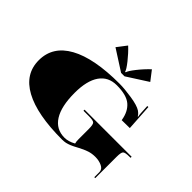

<svg xmlns="http://www.w3.org/2000/svg" viewBox="-148 -867 1109 1109"><g transform="rotate(45 406.5 -312.0)"><path d="M442.3 -509.2H414.3L286.3 -591.3L331.3 -649.9Q364.1 -619.3 393.6 -581.9Q423.1 -544.6 426.1 -530.2H430.5Q433.6 -544.6 463.1 -581.9Q492.6 -619.3 525.3 -649.9L570.4 -591.3ZM415.2 -209.8H799.8V-201H791.1Q755.7 -201 747.2 -192.5Q738.6 -184 738.6 -148.6V26.2H730.8V-15.3Q730.8 -38.5 706.5 -49.8Q682.3 -61.2 652.5 -61.2Q624.1 -61.2 600.5 -53.3Q576.9 -45.5 549 -30.6Q547.2 -29.7 537.4 -24.5Q527.5 -19.2 525.1 -17.9Q522.7 -16.6 513.8 -12.5Q504.8 -8.3 500.9 -6.8Q496.9 -5.2 488.6 -2.4Q480.3 0.4 474.7 1.5Q469 2.6 461.1 3.5Q453.2 4.4 445.8 4.4Q241.3 4.4 133.7 -54.2Q26.2 -112.8 26.2 -224.7Q26.2 -338.7 135.3 -398.8Q244.3 -458.9 451.9 -458.9Q493 -458.9 552.4 -449.7Q611.9 -440.6 636.4 -424.4Q656 -410 659.5 -399.5L663 -400.3Q660 -412.6 659.5 -424.8L656.5 -480.8L665.2 -481.2L675.3 -319.5L609.7 -318.6L609.3 -321.2Q599.7 -379.8 563.4 -410.6Q527.1 -441.4 447.6 -441.4Q378.5 -441.4 342.2 -389.2Q305.9 -337 305.9 -237.8Q305.9 -128.1 342.2 -70.6Q378.5 -13.1 447.6 -13.1Q478.6 -13.1 513.1 -31.9L514.9 -34.1Q511.4 -43.3 511.4 -64.7V-148.6Q511.4 -184 502.8 -192.5Q494.3 -201 458.9 -201H415.2Z"/></g></svg>

Font: FoglihtenBlackPcs
Style: BlackPcs
Weight: 900
Version: Version 0.75